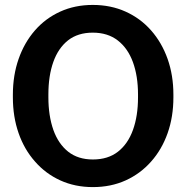

<svg xmlns="http://www.w3.org/2000/svg" viewBox="-20 -741 746 771"><path d="M353 10.3Q281.2 10.3 222.2 -16.6Q163.1 -43.5 120.6 -92.3Q77.6 -140.6 54.7 -206.3Q31.7 -272 31.7 -350.1V-360.8Q31.7 -438.5 54.7 -504.2Q77.6 -569.8 120.1 -618.7Q162.6 -667.5 221.7 -694.3Q280.8 -721.2 352.5 -721.2Q424.8 -721.2 484.4 -694.3Q543.9 -667.5 586.9 -618.7Q629.9 -569.8 653.1 -504.2Q676.3 -438.5 676.3 -360.8V-350.1Q676.3 -272 653.1 -206.3Q629.9 -140.6 586.9 -92.3Q543.9 -43.5 484.6 -16.6Q425.3 10.3 353 10.3ZM353 -100.6Q413.6 -100.6 453.6 -131.8Q493.7 -163.1 513.9 -219.2Q534.2 -275.4 534.2 -350.1V-361.8Q534.2 -435.5 513.7 -491.7Q493.2 -547.4 452.9 -578.6Q412.6 -609.9 352.5 -609.9Q293 -609.9 253.4 -579.1Q213.9 -547.9 194.1 -492.2Q174.3 -436.5 174.3 -361.8V-350.1Q174.3 -276.4 194.3 -219.2Q214.4 -163.1 253.9 -131.8Q293.5 -100.6 353 -100.6Z"/></svg>

Font: Hanuman
Style: Bold
Weight: 700
Designer: Danh Hong
Version: Version 8.002; ttfautohint (v1.8.3)